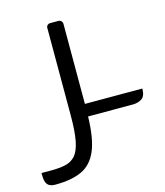

<svg xmlns="http://www.w3.org/2000/svg" viewBox="-167 -633 891 1037"><g transform="rotate(-15 279.0 -115.0)"><path d="M190 -520Q190 -528 196 -534Q202 -540 210 -540H259Q267 -540 273 -534Q279 -528 280 -520V-70H601Q601 -27 579 -13.5Q557 0 531 0H279Q276 123 247.5 190Q219 257 161.5 283.5Q104 310 13 310Q-18 310 -30.5 294Q-43 278 -43 241V230H13Q60 230 93.5 222Q127 214 148.5 188.5Q170 163 180 110.5Q190 58 190 -30Z"/></g></svg>

Font: Warnes
Style: Regular
Weight: 400
Designer: Eduardo Rodriguez Tunni
Foundry: Eduardo Rodriguez Tunni
Version: Version 1.002; ttfautohint (v1.8.4.7-5d5b);gftools[0.9.23]